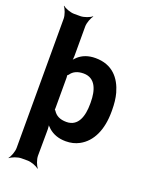

<svg xmlns="http://www.w3.org/2000/svg" viewBox="-180 -868 928 1190"><g transform="rotate(20 283.5 -273.5)"><path d="M197 -505V-700C197 -724 211 -761 223 -774L221 -776C208 -764 171 -750 147 -750H105C81 -750 44 -764 31 -776L29 -774C41 -761 55 -724 55 -700V153C55 177 41 214 29 227L31 229C44 217 81 203 105 203H146C170 203 207 217 219 229L222 227C210 214 196 177 196 153L197 0V-23C197 -36 195 -52 191 -61L187 -59C191 -50 204 -37 213 -29C241 -5 277 10 326 10C359 10 388 3 414 -11C491 -52 531 -141 531 -259V-270C531 -310 527 -347 518 -380C493 -469 436 -538 325 -538C276 -538 240 -523 213 -499C204 -491 191 -477 187 -469L191 -467C195 -476 197 -492 197 -505ZM289 -104C246 -104 219 -119 202 -146C201 -148 194 -154 193 -153L196 -150C197 -151 197 -165 197 -167V-362C197 -364 196 -378 195 -379L193 -376C194 -375 202 -383 204 -385C220 -409 248 -423 288 -423C367 -423 390 -349 390 -270V-259C390 -180 368 -104 289 -104Z"/></g></svg>

Font: Asimov
Style: Edge
Weight: 500
Designer: Google
Version: Version 2.000980: 2014